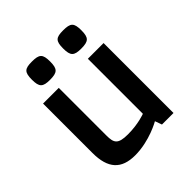

<svg xmlns="http://www.w3.org/2000/svg" viewBox="-196 -848 1000 1000"><g transform="rotate(-45 304.0 -348.0)"><path d="M81.1 -150.9C81.1 -37.1 128.9 15.1 230 15.1C336.9 15.1 428.2 -38.1 428.2 -38.1L441.9 0H526.9V-515.1H411.1V-109.9C411.1 -109.9 357.9 -88.9 280.8 -88.9C207 -88.9 196.8 -109.9 196.8 -164.1V-515.1H81.1ZM127.9 -644C127.9 -589.8 141.6 -576.7 194.3 -576.7C248.5 -576.7 262.2 -589.8 262.2 -644C262.2 -699.2 248.5 -710.9 194.3 -710.9C141.6 -710.9 127.9 -699.2 127.9 -644ZM357.9 -644C357.9 -589.8 371.6 -576.7 424.3 -576.7C478.5 -576.7 492.2 -589.8 492.2 -644C492.2 -699.2 478.5 -710.9 424.3 -710.9C371.6 -710.9 357.9 -699.2 357.9 -644Z"/></g></svg>

Font: Doppio One
Style: Regular
Weight: 400
Designer: Szymon Celej
Foundry: Sorkin Type Co
Version: Version 1.002